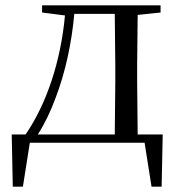

<svg xmlns="http://www.w3.org/2000/svg" viewBox="-20 -536 670 721"><path d="M138 -489 224 -478C208 -305 155 -146 76 -31H24L28 165H66L92 0H523L549 165H587L591 -31H497L495 -229V-288L497 -480L583 -489V-516H138ZM411 -31H122C149 -73 171 -120 189 -169C226 -266 249 -374 259 -484H411L413 -288V-229Z"/></svg>

Font: Noto Serif CJK KR
Style: Regular
Weight: 400
Designer: Ryoko NISHIZUKA 西塚涼子 (kana & ideographs); Frank Grießhammer (Latin, Greek & Cyrillic); Wenlong ZHANG 张文龙 (bopomofo); San
Foundry: Adobe
Version: Version 2.001;hotconv 1.1.0;makeotfexe 2.6.0